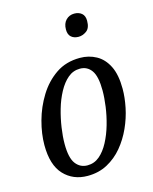

<svg xmlns="http://www.w3.org/2000/svg" viewBox="-115 -834 732 920"><g transform="rotate(-15 250.5 -374.0)"><path d="M205 10Q133 10 87.5 -38.5Q42 -87 42 -186Q42 -242 59 -304.5Q76 -367 110 -422Q144 -477 194.5 -511.5Q245 -546 314 -546Q358 -546 394.5 -526Q431 -506 452.5 -463Q474 -420 474 -350Q474 -307 464 -258Q454 -209 432.5 -161.5Q411 -114 379 -75.5Q347 -37 303.5 -13.5Q260 10 205 10ZM217 -39Q251 -39 277 -61Q303 -83 322.5 -120Q342 -157 354.5 -200.5Q367 -244 373 -287.5Q379 -331 379 -367Q379 -437 358 -466.5Q337 -496 301 -496Q267 -496 241 -474Q215 -452 195 -415Q175 -378 162.5 -334.5Q150 -291 143.5 -247Q137 -203 137 -166Q137 -97 159 -68Q181 -39 217 -39ZM335 -645Q313 -645 299 -657Q285 -669 285 -694Q285 -724 301.5 -741Q318 -758 343 -758Q365 -758 379.5 -746Q394 -734 394 -709Q394 -673 375 -659Q356 -645 335 -645Z"/></g></svg>

Font: Noto Serif Condensed
Style: Italic
Weight: 400
Width: 3
Italic angle: -12°
Designer: Monotype Design Team
Foundry: Monotype Imaging Inc.
Version: Version 2.014; ttfautohint (v1.8.4.7-5d5b)